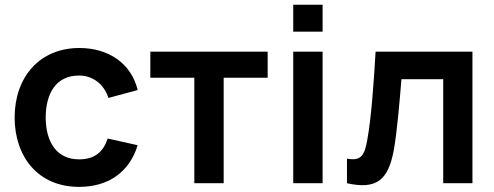

<svg xmlns="http://www.w3.org/2000/svg" viewBox="-20 -752 2029 788"><path d="M304.5 15C425 15 511.5 -46 545 -156L422 -183.5C403.5 -128 368.5 -98 304.5 -98C214 -98 168 -167 167.5 -270C168 -369 210 -442 304.5 -442C359.5 -442 406.5 -408 425 -350L545 -382.5C519.5 -489 428.5 -555 306 -555C142 -555 40.5 -435.5 40 -270C40.5 -107 137.5 15 304.5 15Z M777.5 0H898V-433H1078.5V-540H597V-433H777.5Z M1183.5 -622H1304V-732.5H1183.5ZM1183.5 0H1304V-540H1183.5Z M1404 -101V0C1527 27.5 1573 -15 1595.5 -132.5C1609 -202.5 1620.5 -339.5 1627.5 -427H1799V0H1919V-540H1521.5C1513.5 -402 1503.5 -267.5 1487.5 -178.5C1476 -115 1463.5 -90 1404 -101Z"/></svg>

Font: Eudonet
Style: Bold
Weight: 700
Designer: Mikhail Sharanda
Foundry: Mikhail Sharanda
Version: Version 4.503;Glyphs 3.1.2 (3151)